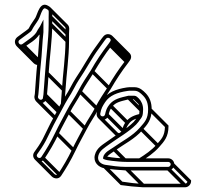

<svg xmlns="http://www.w3.org/2000/svg" viewBox="-20 -724 864 807"><path d="M153.8 -64.2C146.5 -53.3 129.1 -65.1 136.2 -75.7C147.7 -91.9 161 -110.2 172.6 -132.5C187.7 -161.3 201.7 -193.2 217.5 -221.3C232.8 -248 252 -287.6 267.3 -312C281.1 -331.6 300.2 -371.8 311.2 -387.8C340.1 -429.6 366.2 -480.8 396 -520.5C405.2 -532.8 410.4 -540.2 419.1 -552.7L425.8 -561.3C433.8 -570.9 451.5 -560.8 443 -549.5L435.9 -539.3C408.9 -504.6 384.1 -467.9 361.5 -427.7C341.5 -396.6 327.7 -377.6 309.3 -342.5C292.5 -310.2 278.2 -292.7 260.3 -258.5C243.1 -225.4 228.2 -199.6 212.2 -166.2C194.1 -128.3 174.3 -95 153.8 -64.2ZM166.2 -55.8C187.1 -87.1 207.3 -121.1 225.8 -159.8C241.3 -192.2 256.4 -218.3 273.7 -251.5C290.5 -283.9 305.4 -302.5 322.6 -335.5C340.5 -369.7 355.4 -388.1 374.4 -420.1C397.6 -459.2 421.4 -496.4 448 -530.5L454.6 -539.8C475 -567.2 435.2 -596 414.2 -570.7L407 -561.5C398.1 -548.8 393.1 -541.6 384 -529.5C353 -488.2 327 -437.1 298.8 -396.2C286.4 -378.2 267.4 -338 254.9 -320.3C237.5 -295.6 219.4 -254.7 204.5 -228.7C188.2 -199.9 173.9 -167.3 159.4 -139.5C148.4 -118.4 135.5 -100.5 123.8 -84.2C105.8 -57.3 147.6 -27.9 166.2 -55.8ZM566.5 -264C566.5 -258.9 566.2 -253.6 565.5 -248.5V-248C565.5 -241.5 562 -236.5 556.3 -229.9C552.2 -225 548.5 -218.8 541.6 -211.2C510.9 -180.5 469.8 -158.5 432.6 -131.1C413.4 -116.9 386.4 -103.4 378.7 -72.8C371 -41.9 393.6 -21.6 418.5 -16.6C447.8 -12.1 477 -9.4 510.6 -7.5L510.8 -7.5H687C701 -7.5 712.5 -19.8 712.5 -33.5C712.5 -47.4 700.7 -58.5 687 -58.5H511C484 -58.5 455 -60.7 430.7 -65.7C436.5 -74 454 -84.1 463.4 -91C501.5 -118.4 545.7 -139.3 578.6 -177C598.8 -200.2 617.5 -219.5 617.5 -264C617.5 -293 609.5 -313.6 593.4 -331.2C581.7 -342.9 568 -357.5 545 -357.5H532.4C526.2 -357.5 521 -357.7 512.6 -356.4C468.2 -349.5 432.9 -336.5 409.9 -303.3C397.7 -285.7 391 -273.5 386.6 -249.3C385 -240.4 387.7 -232.5 393 -227.2C409 -211.2 433.2 -222.2 436.5 -241C440 -256.6 440.9 -260.7 451.1 -274.7C465.7 -294.7 488 -298.3 520.9 -306.5H543.7C556.7 -298.2 566.5 -285.2 566.5 -264ZM697.5 -33.5C697.5 -27.9 692 -22.5 687 -22.5H511C478.1 -22.5 449.8 -27.3 421.1 -31.4C403.6 -35.1 387.8 -47.3 393.3 -69.2C399.1 -92.4 419.9 -103.1 441.4 -119C477.6 -145.6 519.4 -167.8 552.3 -200.7C559.2 -207.6 565.1 -215.9 568 -220.5C574.4 -228 579.7 -236 580.5 -247.6C581 -254.1 581.5 -258.4 581.5 -264C581.5 -283.4 574.2 -299.4 563.4 -310.2C559.1 -314.4 552.8 -321.5 545 -321.5H519.1C487.4 -313.7 459 -309.2 439.1 -283.6C429.2 -270.7 425.5 -261.1 421.7 -243.6C418.5 -229.5 399 -233.5 401.4 -246.7C405.4 -269.1 411.2 -278 422.1 -294.7C440.5 -322.6 472.7 -335.5 515.1 -341.6C520.7 -342.5 525.9 -343.2 531.6 -342.5H545C560.2 -342.5 569.8 -333.6 581.2 -322.2C595.3 -307.9 602.5 -290.8 602.5 -264C602.5 -224.1 588.1 -210.7 567.4 -187C536.7 -151.8 494.9 -131.9 454.6 -103.1C445.7 -96.4 417.8 -84.3 413.5 -62.7L413.6 -56.3C424.2 -51 439.3 -49.4 450.6 -48C468.5 -45.9 490.8 -43.5 511 -43.5H687C692.3 -43.5 697.5 -38.9 697.5 -33.5ZM74.5 -539C63.4 -530.6 51.2 -547.8 61.6 -556C74.5 -566.4 95.9 -580.2 108.9 -591.3C112.6 -594.5 115 -598.8 117 -603.3C122.3 -613.8 133.4 -627.3 141.5 -641.2C147.7 -651.9 151.5 -667.8 157.4 -678.6C163.1 -689 166.7 -691.3 174.3 -687C188.2 -679.1 184.5 -682.2 184.5 -653V-622C184.5 -556.7 173.3 -481.7 169.5 -417.5C167.7 -388.7 164.8 -354.4 162.5 -325.9L160.5 -313.6V-313C160.5 -310.7 159.8 -309.2 158.7 -308C150.7 -299.3 139.9 -309 139.5 -316.4L141.4 -328.1C145.8 -369.5 146.9 -413.1 151.5 -454.1C156.2 -494.4 157.9 -549.9 162.5 -588.6V-641.7L148.3 -613.4C145.7 -608.1 139.2 -601.1 136.2 -594.2C127.1 -572.9 95.9 -555.3 74.5 -539ZM83.5 -527C101 -540.3 131.7 -555.3 146.7 -581.3C143.2 -543.5 140.7 -492.2 136.6 -455.9C131.8 -414 130 -372.3 126.5 -329.9L124.5 -317.6V-317C124.5 -310.7 126.7 -304.6 130.5 -299.5C144.6 -280.4 174.4 -291.4 175.5 -312.4L177.4 -324.1C180.2 -353.2 182.7 -387.2 184.5 -416.5C188.2 -479.9 199.5 -555 199.5 -622V-653C199.5 -669.8 203.6 -681.3 193 -691.9C190.1 -694.9 186.4 -697.4 181.7 -700C147.5 -719.4 138.1 -666.1 128.5 -648.8C121 -636.3 110.3 -623.5 103.3 -609.3C101.9 -606.7 101.6 -605.5 98.9 -602.5C87.4 -592.8 64 -577.6 52.4 -568C26.8 -546.6 57 -506.9 83.5 -527ZM73.7 -527.7 140 -461.4 150.6 -472 84.3 -538.3ZM137.7 -585.7 148.8 -574.6 159.4 -585.2 148.3 -596.3ZM162.7 -307.7 221.5 -248.9 232.1 -259.5 173.3 -318.3ZM164.7 -319.7 226.4 -258 237 -268.6 175.3 -330.3ZM171.7 -411.7 242.4 -341 253 -351.6 182.3 -422.3ZM186.7 -616.7 257.4 -546 268 -556.6 197.3 -627.3ZM186.7 -647.7 257.4 -577 268 -587.6 197.3 -658.3ZM415.7 -56.7 417.5 -54.9 428.1 -65.5 426.3 -67.3ZM453.7 -91.7 499.6 -45.8 510.2 -56.4 464.3 -102.3ZM567.7 -176.7 638.4 -106 649 -116.6 578.3 -187.3ZM423.7 -236.7 494.4 -166 505 -176.6 434.3 -247.3ZM439.7 -273.7 510.4 -203 521 -213.6 450.3 -284.3ZM514.7 -308.7 568.6 -254.8 579.2 -265.4 525.3 -319.3ZM539.7 -308.7 562.7 -285.8 573.2 -296.4 550.3 -319.3ZM505.7 -9.7 576.4 61 587 50.4 516.3 -20.3ZM681.7 -9.7 752.4 61 763 50.4 692.3 -20.3ZM154.7 -54.7 225.4 16 236 5.4 165.3 -65.3ZM213.7 -157.7 284.4 -87 295 -97.6 224.3 -168.3ZM261.7 -249.7 332.4 -179 343 -189.6 272.3 -260.3ZM310.7 -333.7 381.4 -263 392 -273.6 321.3 -344.3ZM362.7 -418.7 433.4 -348 444 -358.6 373.3 -429.3ZM436.7 -529.7 507.4 -459 518 -469.6 447.3 -540.3ZM443.7 -539.7 514.4 -469 525 -479.6 454.3 -550.3ZM442.8 -561.4 513.5 -490.7C516.9 -487.3 517.7 -483.4 513.8 -478.8L506.6 -468.6C479.6 -433.9 454.8 -397.2 432.2 -357C412.2 -325.9 398.4 -306.8 380.1 -271.8C363.2 -239.5 348.9 -222 331.1 -187.8C313.8 -154.7 298.9 -128.9 282.9 -95.5C264.8 -57.6 245 -24.3 224.5 6.6C220.4 12.7 213.2 12.1 208.2 7.1L137.5 -63.6L126.9 -53L197.6 17.7C207.2 27.3 226.3 30.8 237 14.9C257.8 -16.4 278 -50.4 296.5 -89C312 -121.5 327.1 -147.6 344.4 -180.8C361.2 -213.2 376.1 -231.8 393.4 -264.8C411.2 -299 424.8 -317.9 445 -349.2C468.1 -388.8 491.9 -425.3 518.7 -459.8L525.3 -469.1C534.3 -481.2 532.1 -493.3 524.1 -501.3L453.4 -572ZM699.7 -28.2 767.8 39.9C766.2 45 761.7 48.2 757.7 48.2H581.7C549.9 48.2 521 43.4 494.2 39.6L425.3 -29.3L414.7 -18.7L487.2 53.8C517.2 58.1 546.9 61.3 581.3 63.2L581.5 63.2H757.7C771.7 63.2 783.2 50.9 783.2 37.2V34.1L710.3 -38.8ZM569.2 -245.7C546.2 -239.9 525.4 -232.9 509.8 -212.9C499.9 -200.1 496.2 -190.2 492.4 -172.9C492.1 -171.8 492 -170.6 491.7 -169.8L505.8 -164.8C506.2 -165.8 507 -169.7 507 -169.7C510.8 -186.7 511.6 -189.7 521.8 -204C533.2 -219.8 550.1 -225.4 572.9 -231.2ZM482.7 -164C479.4 -164 476.2 -165.2 474.3 -167.1L403.6 -237.8L393 -227.2L463.7 -156.5C468.9 -151.3 476 -148.9 482.9 -149ZM604.7 -258.7 673.2 -190.2C672.2 -152 658.4 -139.3 638.1 -116.2C616.8 -92.1 591 -74.9 563.2 -57.3L571.3 -44.7C598.9 -62.1 626.6 -80.5 649.3 -106.3C669.6 -129.4 688.2 -148.8 688.2 -193.3V-196.4L615.3 -269.3ZM182.4 -681.3 253.2 -610.6C257 -606.8 255.2 -603.8 255.2 -582.3V-551.3C255.2 -486 244 -411 240.2 -346.8C239 -327.5 237.3 -306.2 235.7 -285.5L250.6 -284.3C252.3 -305 254 -326.4 255.2 -345.8C258.9 -409.2 270.2 -484.3 270.2 -551.3V-582.3C270.2 -599.1 274.4 -610.6 263.8 -621.2L193 -691.9ZM216.3 -235.2C215.4 -235.7 214.7 -236.2 214 -236.9L143.3 -307.6L132.7 -297L203.4 -226.3C205.3 -224.4 207.4 -222.9 209.7 -221.8ZM141.9 -466.4C138.3 -465.1 134.9 -466.1 132.1 -469L61.3 -539.7L50.8 -529.1L121.5 -458.4C127.6 -452.2 137.2 -448.7 147.1 -452.4Z"/></svg>

Font: CiSf OpenHand
Style: Gls
Weight: 400
Foundry: Cannot Into Space Fonts
Version: Version 0.7892